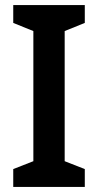

<svg xmlns="http://www.w3.org/2000/svg" viewBox="-20 -827 385 754"><path d="M313 -93H32V-163L111 -194V-705L32 -737V-807H313V-737L234 -705V-194L313 -163Z"/></svg>

Font: Noto Sans Telugu UI SemiCondensed SemiBold
Style: Regular
Weight: 600
Width: 4
Designer: Jelle Bosma - Monotype Design Team
Foundry: Monotype Imaging Inc.
Version: Version 2.005; ttfautohint (v1.8.4.7-5d5b)